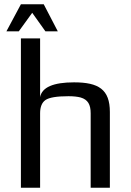

<svg xmlns="http://www.w3.org/2000/svg" viewBox="-20 -880 613 900"><path d="M327 -494C230 -494 177 -471 168 -425V-700H78V0H168V-349C168 -378 176 -399 193 -411C210 -423 246 -429 301 -429C324 -429 343 -427 358 -423C392 -413 405 -390 405 -349V0H495V-355C495 -461 442 -494 327 -494ZM10 -733H68L131 -820L193 -733H251L185 -860H78Z"/></svg>

Font: Gamestation Text
Style: Bold
Weight: 400
Designer: Jonas Hecksher
Foundry: Jonas Hecksher, Playtypeª, e-types AS
Version: Version 1.003